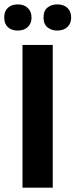

<svg xmlns="http://www.w3.org/2000/svg" viewBox="-21 -872 351 892"><path d="M83.5 0V-663.1H224.1V0ZM-1.5 -790.5Q-1.5 -819.8 15.6 -835.7Q32.7 -851.6 61.5 -851.6Q91.3 -851.6 108.4 -834.7Q125.5 -817.9 125.5 -790.5Q125.5 -763.2 108.4 -746.6Q91.3 -730 61.5 -730Q32.7 -730 15.6 -745.8Q-1.5 -761.7 -1.5 -790.5ZM181.2 -790.5Q181.2 -822.3 199.7 -836.9Q218.3 -851.6 245.1 -851.6Q274.9 -851.6 292.2 -835.2Q309.6 -818.8 309.6 -790.5Q309.6 -762.7 292 -746.3Q274.4 -730 245.1 -730Q218.3 -730 199.7 -744.9Q181.2 -759.8 181.2 -790.5Z"/></svg>

Font: Bpm'online Open Sans
Style: Bold
Weight: 700
Foundry: Ascender Corporation
Version: Version 1.10